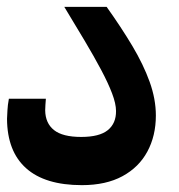

<svg xmlns="http://www.w3.org/2000/svg" viewBox="-20 -540 523 560"><path d="M218.8 0Q111.3 0 56.2 -49.3Q1 -98.6 0.5 -193.4Q1 -202.6 1.7 -218Q2.4 -233.4 5.9 -252H113.8Q112.8 -243.2 112.5 -234.6Q112.3 -226.1 111.8 -218.3Q112.3 -180.7 137.5 -160.6Q162.6 -140.6 216.8 -140.6Q270 -140.6 294.4 -160.4Q318.8 -180.2 318.4 -216.3Q318.4 -237.3 306.9 -267.6Q295.4 -297.9 274.9 -336.4Q254.4 -375 226.8 -421.4Q199.2 -467.8 167.5 -520H291Q333.5 -460.4 366 -406Q398.4 -351.6 416.5 -301.3Q434.6 -251 434.6 -203.1Q434.6 -144 409.9 -98.1Q385.3 -52.2 337.2 -26.1Q289.1 0 218.8 0Z"/></svg>

Font: Inter Cardless Tabular Bold
Style: Bold
Weight: 700
Designer: Rasmus Andersson
Foundry: rsms
Version: Version 4.000;git-4fc901f